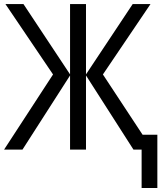

<svg xmlns="http://www.w3.org/2000/svg" viewBox="-20 -734 804 942"><path d="M718.3 -713.9 484.9 -368.7 679.7 -72.8H752V188.5H674.8V0H634.8L401.9 -363.8V0H323.7V-363.8L90.3 0H0L240.2 -368.7L6.8 -713.9H95.2L323.7 -369.1V-713.9H401.9V-369.1L630.9 -713.9Z"/></svg>

Font: Open Sans SemiCondensed
Style: Regular
Weight: 400
Width: 4
Designer: Monotype Design Team
Foundry: Monotype Imaging Inc.
Version: Version 3.000